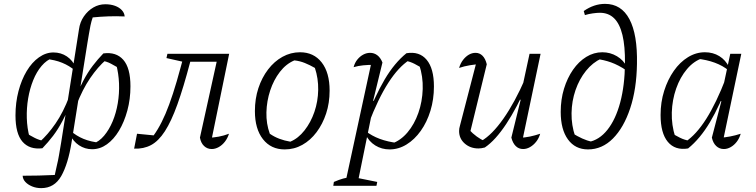

<svg xmlns="http://www.w3.org/2000/svg" viewBox="-20 -764 3904 992"><path d="M193 208Q167 208 145.5 199Q124 190 111 176Q98 162 97 144Q140 144 180 143Q220 142 263 140Q269 110 274.5 88Q280 66 284.5 39.5Q289 13 296 -28L388 -612Q393 -650 413.5 -679.5Q434 -709 462.5 -725.5Q491 -742 524 -742Q552 -742 574 -734Q596 -726 609.5 -711.5Q623 -697 624 -679Q581 -681 540 -679.5Q499 -678 459 -674Q452 -654 447.5 -632.5Q443 -611 439.5 -588.5Q436 -566 432 -544L350 -30Q332 83 296.5 145.5Q261 208 193 208ZM199 2Q133 10 96.5 -31.5Q60 -73 60 -168Q60 -234 75.5 -293Q91 -352 118 -397Q145 -442 181 -467.5Q217 -493 256 -493Q295 -493 325.5 -472.5Q356 -452 371 -416L368 -399Q339 -424 301.5 -439.5Q264 -455 213 -460L254 -466Q221 -454 195 -423.5Q169 -393 151.5 -349.5Q134 -306 125.5 -256Q117 -206 118.5 -154Q120 -102 133 -54L113 -78Q137 -63 159.5 -51.5Q182 -40 209 -35L185 -31Q227 -68 267 -126Q307 -184 338 -266L350 -245Q327 -185 303.5 -140.5Q280 -96 254.5 -62.5Q229 -29 199 2ZM456 7Q419 7 388 -13.5Q357 -34 341 -71L345 -88Q374 -62 411.5 -46.5Q449 -31 500 -26L459 -21Q492 -32 518 -63Q544 -94 562 -137Q580 -180 588.5 -230.5Q597 -281 595 -332.5Q593 -384 580 -433L600 -409Q577 -422 554 -434.5Q531 -447 504 -451L528 -455Q486 -419 446 -360.5Q406 -302 375 -221L364 -241Q387 -302 410 -346Q433 -390 459 -424Q485 -458 514 -488Q580 -497 617 -455Q654 -413 654 -318Q654 -252 638 -193Q622 -134 595 -89Q568 -44 532.5 -18.5Q497 7 456 7Z M673 4 688 -73 790 -63 751 -36Q797 -87 835 -176Q873 -265 913 -415L930 -477L947 -440L840 -464L845 -486H1164L1123 -445H963Q928 -312 896.5 -224.5Q865 -137 832 -86Q799 -35 760.5 -14.5Q722 6 673 4ZM1069 -23 1055 -52Q1083 -53 1110 -58Q1137 -63 1163 -73Q1156 -50 1142 -32Q1128 -14 1110 -4Q1092 6 1074 6Q1051 6 1034.5 -9.5Q1018 -25 1013 -53L1103 -461L1164 -486Z M1451 8Q1380 8 1338.5 -45Q1297 -98 1297 -190Q1297 -254 1315 -308.5Q1333 -363 1365 -405Q1397 -447 1439.5 -470.5Q1482 -494 1530 -494Q1601 -494 1642 -441.5Q1683 -389 1683 -296Q1683 -232 1665 -177.5Q1647 -123 1615.5 -81Q1584 -39 1542 -15.5Q1500 8 1451 8ZM1480 -32Q1521 -49 1553.5 -90.5Q1586 -132 1604.5 -186Q1623 -240 1624 -299.5Q1625 -359 1607 -413Q1581 -428 1555 -438.5Q1529 -449 1501 -452Q1458 -434 1426 -392.5Q1394 -351 1376 -296.5Q1358 -242 1356.5 -183.5Q1355 -125 1374 -73Q1397 -57 1423.5 -47Q1450 -37 1480 -32Z M1993 8Q1952 8 1919 -12.5Q1886 -33 1869 -69V-87Q1932 -37 2036 -25L2004 -22Q2050 -38 2085.5 -80Q2121 -122 2141.5 -180.5Q2162 -239 2164 -304Q2166 -369 2146 -429L2169 -408Q2145 -422 2122 -434Q2099 -446 2071 -451L2095 -454Q2039 -418 1986.5 -336.5Q1934 -255 1884 -124L1867 -137Q1917 -268 1967.5 -353.5Q2018 -439 2080 -489Q2147 -500 2184.5 -455Q2222 -410 2222 -317Q2222 -251 2204 -192Q2186 -133 2154 -88Q2122 -43 2080.5 -17.5Q2039 8 1993 8ZM1702 196 1705 176Q1733 164 1753 158.5Q1773 153 1800 150L1929 176L1925 196ZM1761 196 1903 -460 1913 -429Q1882 -429 1856.5 -426.5Q1831 -424 1807 -417Q1813 -440 1826.5 -456.5Q1840 -473 1857 -482Q1874 -491 1892 -491Q1913 -491 1929.5 -478.5Q1946 -466 1956 -441L1908 -244L1914 -241L1825 196Z M2495 -432 2407 -72 2403 -95Q2422 -74 2443.5 -58.5Q2465 -43 2484 -35H2466Q2522 -67 2581 -151Q2640 -235 2694 -359L2706 -332Q2678 -269 2650.5 -217Q2623 -165 2595.5 -123.5Q2568 -82 2540.5 -51.5Q2513 -21 2485 -2Q2467 3 2452 3Q2410 3 2381 -22.5Q2352 -48 2352 -87Q2352 -100 2356 -113L2446 -460L2471 -434Q2439 -432 2408.5 -427Q2378 -422 2352 -413Q2359 -437 2372.5 -454.5Q2386 -472 2402.5 -481.5Q2419 -491 2437 -491Q2458 -491 2473 -476Q2488 -461 2495 -432ZM2622 -53 2670 -248 2665 -250 2716 -486H2773L2676 -24L2663 -52Q2692 -53 2718 -58.5Q2744 -64 2771 -73Q2764 -49 2750 -31.5Q2736 -14 2718.5 -4Q2701 6 2683 6Q2660 6 2644.5 -9.5Q2629 -25 2622 -53Z M3018 8Q2952 8 2914.5 -43.5Q2877 -95 2877 -186Q2877 -250 2894 -305.5Q2911 -361 2940.5 -403.5Q2970 -446 3009 -470Q3048 -494 3092 -494Q3133 -494 3167.5 -473.5Q3202 -453 3219 -418L3217 -400Q3175 -428 3137.5 -441.5Q3100 -455 3058 -460L3088 -462Q3042 -441 3007.5 -398Q2973 -355 2953.5 -298.5Q2934 -242 2933 -179.5Q2932 -117 2952 -59L2937 -76Q2963 -60 2988 -48.5Q3013 -37 3038 -32L3019 -30Q3076 -40 3118.5 -93.5Q3161 -147 3184.5 -235Q3208 -323 3209 -437Q3210 -525 3196 -583Q3182 -641 3153 -669.5Q3124 -698 3079 -698Q3065 -698 3043 -695Q3021 -692 3002 -686L2996 -707Q3049 -744 3106 -744Q3190 -744 3232 -665Q3274 -586 3271 -434Q3269 -304 3236 -204.5Q3203 -105 3147 -48.5Q3091 8 3018 8Z M3535 3Q3468 14 3430.5 -31Q3393 -76 3393 -170Q3393 -236 3411.5 -294.5Q3430 -353 3461.5 -398Q3493 -443 3534.5 -468.5Q3576 -494 3622 -494Q3664 -494 3696.5 -474Q3729 -454 3747 -417L3746 -399Q3684 -450 3579 -461L3611 -464Q3565 -449 3529.5 -407Q3494 -365 3473.5 -306.5Q3453 -248 3451 -183Q3449 -118 3469 -56L3446 -79Q3470 -64 3493 -52.5Q3516 -41 3544 -36L3521 -31Q3577 -68 3629 -150Q3681 -232 3731 -362L3748 -350Q3699 -218 3648 -132.5Q3597 -47 3535 3ZM3713 -24 3700 -52Q3726 -54 3752.5 -59Q3779 -64 3807 -73Q3800 -49 3786.5 -31.5Q3773 -14 3755.5 -4Q3738 6 3720 6Q3697 6 3680.5 -9.5Q3664 -25 3658 -53L3707 -241L3701 -243L3753 -486H3810Z"/></svg>

Font: Piazzolla 8pt ExtraLight
Style: Italic
Weight: 250
Italic angle: -11.3°
Designer: Juan Pablo del Peral
Foundry: Huerta Tipografica
Version: Version 2.001